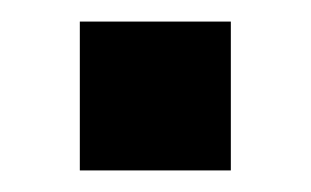

<svg xmlns="http://www.w3.org/2000/svg" viewBox="-20 -356 288 178"><path d="M54 -336H194V-198H54Z"/></svg>

Font: wassup Sans
Style: Bold
Weight: 700
Version: Version 2.001